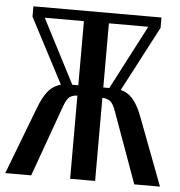

<svg xmlns="http://www.w3.org/2000/svg" viewBox="-55 -747 746 796"><g transform="rotate(5 318.0 -349.5)"><path d="M443 -385Q475 -377 496.5 -350.5Q518 -324 535 -277L640 0H533L427 -293Q415 -328 401 -337Q387 -346 370 -346V0H266V-346Q249 -346 235.5 -337.5Q222 -329 210 -295L104 0H-4L102 -277Q119 -324 140.5 -350.5Q162 -377 194 -385L52 -656V-699H585V-656ZM266 -389V-656H103L241 -389ZM395 -389 534 -656H370V-389Z"/></g></svg>

Font: Moniqa Paragraph
Style: Bold
Weight: 700
Designer: Rajesh Rajput
Foundry: Rajesh Rajput
Version: Version 1.000